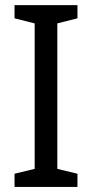

<svg xmlns="http://www.w3.org/2000/svg" viewBox="-20 -734 362 754"><path d="M284.2 -51.8 205.1 -70.8V-642.1L284.2 -662.1V-713.9H37.1V-662.1L116.2 -642.1V-70.8L37.1 -51.8V0H284.2Z"/></svg>

Font: Avrile Sans
Style: Regular
Weight: 400
Designer: Monotype Design Team, Google (font), Stefan Peev (BGR Cyrillic), Cristiano Sobral (main changes)
Foundry: The Avrile Sans Project Authors
Version: Version 3.110